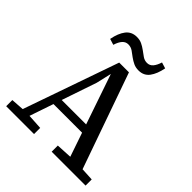

<svg xmlns="http://www.w3.org/2000/svg" viewBox="-229 -1016 1170 1170"><g transform="rotate(45 356.0 -431.0)"><path d="M13 0V-53L115 -60H137L253 -53V0ZM76 0 312 -675H396L634 0H527L325 -590L302 -491L135 0ZM189 -213V-266H488V-213ZM405 0V-53L538 -60H566L697 -53V0ZM171 -738Q182 -796 207.5 -829Q233 -862 278 -862Q303 -862 322 -853Q341 -844 360 -830Q377 -817 394.5 -805Q412 -793 433 -793Q456 -793 471 -810.5Q486 -828 496 -860L535 -848Q524 -791 499 -757.5Q474 -724 429 -724Q404 -724 385 -733Q366 -742 348 -755Q330 -769 312.5 -781Q295 -793 273 -793Q251 -793 235.5 -776Q220 -759 210 -726Z"/></g></svg>

Font: Source Serif 4
Style: Regular
Weight: 400
Designer: Frank Grießhammer
Foundry: Adobe Systems Incorporated
Version: Version 4.004;hotconv 1.0.116;makeotfexe 2.5.65601